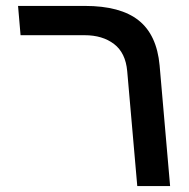

<svg xmlns="http://www.w3.org/2000/svg" viewBox="-20 -629 640 649"><path d="M266 -510H49.5L41 -609H267Q387 -609 448.5 -560.2Q510 -511.5 519.5 -408L555 0H444L410 -388.5Q404.5 -450.5 365.5 -480.2Q326.5 -510 266 -510Z"/></svg>

Font: JuliaMono Medium
Style: Italic
Weight: 500
Italic angle: -9°
Monospace: yes
Designer: cormullion
Foundry: corm
Version: Version 0.054; ttfautohint (v1.8.4)